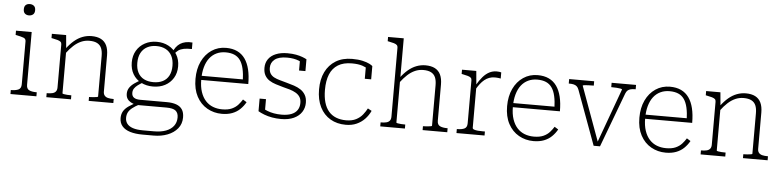

<svg xmlns="http://www.w3.org/2000/svg" viewBox="-54 -1074 6602 1621"><g transform="rotate(5 3247.5 -263.5)"><path d="M142 -675Q122 -675 108.5 -686.5Q95 -698 95 -723Q95 -748 108 -759.5Q121 -771 142 -771Q163 -771 177 -759.5Q191 -748 191 -723Q191 -698 177 -686.5Q163 -675 142 -675ZM178 -537V-90Q178 -56 200.5 -45Q223 -34 262 -34H265V0H45V-34H48Q87 -34 110 -45Q133 -56 133 -90V-454Q133 -476 113.5 -483.5Q94 -491 55 -499L45 -501V-537Z M349 0V-34H352Q378 -34 397 -38.5Q416 -43 426 -55.5Q436 -68 436 -90V-454Q436 -469 427.5 -476.5Q419 -484 402 -489Q385 -494 359 -499L349 -501V-537H470L481 -415L482 -411V-44Q482 -41 494 -38.5Q506 -36 523 -35Q540 -34 554 -34H558V0ZM917 0H708V-33H711Q725 -33 742 -34.5Q759 -36 771.5 -38Q784 -40 784 -43V-386Q784 -427 773 -453Q762 -479 737 -492.5Q712 -506 670 -506Q633 -506 600 -491.5Q567 -477 537 -449.5Q507 -422 478 -383L474 -420Q505 -462 538.5 -490.5Q572 -519 609 -533Q646 -547 685 -547Q733 -547 765 -530.5Q797 -514 813 -480.5Q829 -447 829 -396V-89Q829 -68 839.5 -55.5Q850 -43 869 -38.5Q888 -34 914 -34H917Z M1538 -512Q1496 -513 1469 -507.5Q1442 -502 1423.5 -489Q1405 -476 1389 -452L1375 -467Q1385 -494 1400 -514Q1415 -534 1434.5 -546.5Q1454 -559 1480 -564.5Q1506 -570 1538 -567ZM1238 -168Q1181 -168 1136.5 -191Q1092 -214 1067 -256.5Q1042 -299 1042 -356Q1042 -413 1067.5 -456Q1093 -499 1137.5 -523Q1182 -547 1238 -547Q1294 -547 1338.5 -523Q1383 -499 1409 -456Q1435 -413 1435 -356Q1435 -299 1409 -256.5Q1383 -214 1339 -191Q1295 -168 1238 -168ZM1238 -205Q1284 -205 1317.5 -222Q1351 -239 1369 -273Q1387 -307 1387 -356Q1387 -406 1369 -440.5Q1351 -475 1317.5 -493Q1284 -511 1238 -511Q1193 -511 1159.5 -493Q1126 -475 1107.5 -440.5Q1089 -406 1089 -356Q1089 -307 1107 -273Q1125 -239 1158.5 -222Q1192 -205 1238 -205ZM1186 244Q1124 244 1080 230.5Q1036 217 1012.5 189.5Q989 162 989 121Q989 88 1003 63.5Q1017 39 1047 18Q1077 -3 1122 -24L1139 -8Q1101 12 1078 30.5Q1055 49 1045 69Q1035 89 1035 115Q1035 143 1050.5 164Q1066 185 1099.5 196.5Q1133 208 1186 208H1280Q1339 208 1381 192Q1423 176 1445.5 146Q1468 116 1468 74Q1468 36 1445.5 17.5Q1423 -1 1366 -1H1105L1106 -2Q1083 -8 1064 -18.5Q1045 -29 1034 -46Q1023 -63 1023 -89Q1023 -117 1037.5 -139Q1052 -161 1078 -179.5Q1104 -198 1139 -216L1154 -196Q1128 -181 1109 -167Q1090 -153 1079.5 -137Q1069 -121 1069 -100Q1069 -73 1087 -60Q1105 -47 1141 -47H1366Q1414 -47 1447 -35Q1480 -23 1497 2.5Q1514 28 1514 70Q1514 125 1482 164Q1450 203 1397 223.5Q1344 244 1280 244Z M1639 -263Q1639 -202 1654 -157.5Q1669 -113 1695.5 -84Q1722 -55 1758 -41Q1794 -27 1837 -27Q1886 -27 1918 -41.5Q1950 -56 1970.5 -79Q1991 -102 2005 -125L2037 -105Q2018 -71 1990.5 -44.5Q1963 -18 1925 -3.5Q1887 11 1837 11Q1769 11 1712.5 -21Q1656 -53 1623 -114.5Q1590 -176 1590 -264Q1590 -348 1620 -411.5Q1650 -475 1703.5 -511Q1757 -547 1825 -547Q1880 -547 1920 -528Q1960 -509 1986 -472.5Q2012 -436 2025 -382.5Q2038 -329 2038 -259H1622V-294H2006L1990 -279Q1988 -341 1978 -384.5Q1968 -428 1948.5 -455.5Q1929 -483 1898.5 -496Q1868 -509 1825 -509Q1782 -509 1747.5 -492.5Q1713 -476 1689 -445Q1665 -414 1652 -368Q1639 -322 1639 -263Z M2490 -138Q2490 -169 2477 -189Q2464 -209 2441.5 -222Q2419 -235 2391 -243.5Q2363 -252 2333 -259Q2301 -268 2270.5 -277.5Q2240 -287 2215.5 -302.5Q2191 -318 2176.5 -343.5Q2162 -369 2162 -408Q2162 -450 2184 -481.5Q2206 -513 2247.5 -530Q2289 -547 2345 -547Q2387 -547 2418.5 -541Q2450 -535 2472.5 -526.5Q2495 -518 2509 -510V-410H2455V-502Q2459 -499 2462.5 -496.5Q2466 -494 2469 -490.5Q2472 -487 2474.5 -482.5Q2477 -478 2479 -473Q2465 -485 2445 -493Q2425 -501 2400 -505.5Q2375 -510 2345 -510Q2275 -510 2241 -483Q2207 -456 2207 -412Q2207 -382 2219 -363Q2231 -344 2252.5 -333Q2274 -322 2302 -314.5Q2330 -307 2361 -298Q2392 -290 2423.5 -279.5Q2455 -269 2480 -252.5Q2505 -236 2520.5 -209.5Q2536 -183 2536 -143Q2536 -100 2513.5 -65Q2491 -30 2447 -9.5Q2403 11 2339 11Q2299 11 2262.5 4.5Q2226 -2 2196 -13.5Q2166 -25 2144 -38V-145H2198V-26Q2191 -31 2186 -36.5Q2181 -42 2178.5 -48Q2176 -54 2175 -59.5Q2174 -65 2174 -69Q2194 -57 2219 -47Q2244 -37 2274.5 -31.5Q2305 -26 2340 -26Q2389 -26 2422.5 -39Q2456 -52 2473 -77.5Q2490 -103 2490 -138Z M2887 -26Q2937 -26 2971 -43.5Q3005 -61 3026.5 -88Q3048 -115 3062 -142L3095 -124Q3077 -85 3048 -54.5Q3019 -24 2979 -6Q2939 12 2887 12Q2813 12 2756.5 -21Q2700 -54 2668.5 -116.5Q2637 -179 2637 -267Q2637 -352 2667.5 -414.5Q2698 -477 2755.5 -512Q2813 -547 2894 -547Q2946 -547 2982.5 -538.5Q3019 -530 3040.5 -519Q3062 -508 3068 -501V-389H3014V-497Q3024 -495 3030.5 -491Q3037 -487 3040 -483Q3043 -479 3043 -475Q3043 -471 3039 -469Q3020 -485 2985 -497Q2950 -509 2894 -509Q2823 -509 2777 -480.5Q2731 -452 2709 -398.5Q2687 -345 2687 -267Q2687 -207 2700 -161.5Q2713 -116 2738.5 -86Q2764 -56 2801.5 -41Q2839 -26 2887 -26Z M3312 -758V-44Q3312 -41 3324 -38.5Q3336 -36 3353 -35Q3370 -34 3384 -34H3388V0H3179V-34H3182Q3208 -34 3227 -38.5Q3246 -43 3256 -55.5Q3266 -68 3266 -90V-675Q3266 -689 3257.5 -697Q3249 -705 3232 -710Q3215 -715 3189 -720L3179 -722V-758ZM3747 0H3538V-33H3541Q3555 -33 3572 -34.5Q3589 -36 3601.5 -38Q3614 -40 3614 -43V-386Q3614 -427 3603 -453Q3592 -479 3567 -492.5Q3542 -506 3500 -506Q3463 -506 3430 -491.5Q3397 -477 3367 -449.5Q3337 -422 3308 -383L3304 -420Q3335 -462 3368.5 -490.5Q3402 -519 3439 -533Q3476 -547 3515 -547Q3563 -547 3595 -530.5Q3627 -514 3643 -480.5Q3659 -447 3659 -396V-90Q3659 -56 3682 -45Q3705 -34 3743 -34H3747Z M4157 -543V-491Q4148 -493 4139.5 -494Q4131 -495 4122.5 -495.5Q4114 -496 4107 -496Q4081 -496 4059.5 -488Q4038 -480 4019.5 -465Q4001 -450 3984 -428Q3967 -406 3951 -378L3950 -414Q3976 -459 4001.5 -488.5Q4027 -518 4056 -533Q4085 -548 4118 -548Q4130 -548 4141.5 -546.5Q4153 -545 4157 -543ZM3825 0V-34H3828Q3867 -34 3889.5 -45Q3912 -56 3912 -90V-454Q3912 -469 3903.5 -476.5Q3895 -484 3878 -489Q3861 -494 3835 -499L3825 -501V-537H3946L3957 -415L3958 -416V-56Q3958 -47 3971 -42Q3984 -37 4004 -35.5Q4024 -34 4044 -34H4063V0Z M4280 -263Q4280 -202 4295 -157.5Q4310 -113 4336.5 -84Q4363 -55 4399 -41Q4435 -27 4478 -27Q4527 -27 4559 -41.5Q4591 -56 4611.5 -79Q4632 -102 4646 -125L4678 -105Q4659 -71 4631.5 -44.5Q4604 -18 4566 -3.5Q4528 11 4478 11Q4410 11 4353.5 -21Q4297 -53 4264 -114.5Q4231 -176 4231 -264Q4231 -348 4261 -411.5Q4291 -475 4344.5 -511Q4398 -547 4466 -547Q4521 -547 4561 -528Q4601 -509 4627 -472.5Q4653 -436 4666 -382.5Q4679 -329 4679 -259H4263V-294H4647L4631 -279Q4629 -341 4619 -384.5Q4609 -428 4589.5 -455.5Q4570 -483 4539.5 -496Q4509 -509 4466 -509Q4423 -509 4388.5 -492.5Q4354 -476 4330 -445Q4306 -414 4293 -368Q4280 -322 4280 -263Z M5185 -487Q5186 -492 5173.5 -494.5Q5161 -497 5140.5 -498.5Q5120 -500 5098 -500H5093V-537H5300V-500H5295Q5273 -500 5257.5 -496Q5242 -492 5232 -483Q5222 -474 5215 -456L5042 6H4988L4819 -454Q4812 -473 4801 -482.5Q4790 -492 4774.5 -495.5Q4759 -499 4738 -499H4733V-537H4945V-500H4940Q4918 -500 4897.5 -499Q4877 -498 4864.5 -496.5Q4852 -495 4852 -491L5027 -11L5014 -18Z M5401 -263Q5401 -202 5416 -157.5Q5431 -113 5457.5 -84Q5484 -55 5520 -41Q5556 -27 5599 -27Q5648 -27 5680 -41.5Q5712 -56 5732.5 -79Q5753 -102 5767 -125L5799 -105Q5780 -71 5752.5 -44.5Q5725 -18 5687 -3.5Q5649 11 5599 11Q5531 11 5474.5 -21Q5418 -53 5385 -114.5Q5352 -176 5352 -264Q5352 -348 5382 -411.5Q5412 -475 5465.5 -511Q5519 -547 5587 -547Q5642 -547 5682 -528Q5722 -509 5748 -472.5Q5774 -436 5787 -382.5Q5800 -329 5800 -259H5384V-294H5768L5752 -279Q5750 -341 5740 -384.5Q5730 -428 5710.5 -455.5Q5691 -483 5660.5 -496Q5630 -509 5587 -509Q5544 -509 5509.5 -492.5Q5475 -476 5451 -445Q5427 -414 5414 -368Q5401 -322 5401 -263Z M5894 0V-34H5897Q5923 -34 5942 -38.5Q5961 -43 5971 -55.5Q5981 -68 5981 -90V-454Q5981 -469 5972.5 -476.5Q5964 -484 5947 -489Q5930 -494 5904 -499L5894 -501V-537H6015L6026 -415L6027 -411V-44Q6027 -41 6039 -38.5Q6051 -36 6068 -35Q6085 -34 6099 -34H6103V0ZM6462 0H6253V-33H6256Q6270 -33 6287 -34.5Q6304 -36 6316.5 -38Q6329 -40 6329 -43V-386Q6329 -427 6318 -453Q6307 -479 6282 -492.5Q6257 -506 6215 -506Q6178 -506 6145 -491.5Q6112 -477 6082 -449.5Q6052 -422 6023 -383L6019 -420Q6050 -462 6083.5 -490.5Q6117 -519 6154 -533Q6191 -547 6230 -547Q6278 -547 6310 -530.5Q6342 -514 6358 -480.5Q6374 -447 6374 -396V-89Q6374 -68 6384.5 -55.5Q6395 -43 6414 -38.5Q6433 -34 6459 -34H6462Z"/></g></svg>

Font: Roboto Serif Thin
Style: Regular
Weight: 250
Designer: Greg Gazdowicz
Foundry: Commercial Type
Version: Version 1.004